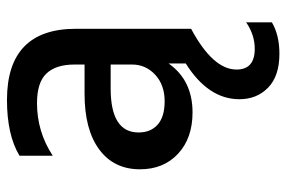

<svg xmlns="http://www.w3.org/2000/svg" viewBox="-152 -402 802 537"><g transform="rotate(-90 248.5 -134.0)"><path d="M233 -74Q279 -74 307.5 -100.5Q336 -127 336 -165V-225H269Q146 -225 146 -147Q146 -113 168 -93.5Q190 -74 233 -74ZM454 226Q418 247 366 247Q304 247 271.5 215.5Q239 184 239 135Q239 48 339 -15V-63Q292 4 202 4Q130 4 86.5 -36.5Q43 -77 43 -143Q43 -216 98.5 -257Q154 -298 254 -298H336V-326Q336 -378 311 -404.5Q286 -431 228 -431Q148 -431 81 -387V-480Q139 -515 237 -515Q436 -515 436 -322V0Q322 61 322 127Q322 178 380 178Q419 178 454 154Z"/></g></svg>

Font: Hind Vadodara Medium
Style: Regular
Weight: 500
Designer: Hitesh Malaviya
Foundry: Indian Type Foundry
Version: Version 1.001;PS 1.0;hotconv 1.0.86;makeotf.lib2.5.63406; tt